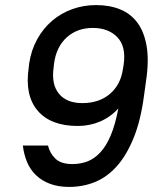

<svg xmlns="http://www.w3.org/2000/svg" viewBox="-20 -728 635 756"><path d="M252 8Q210 8 177.5 -4Q145 -16 122 -38Q99 -60 86.5 -90Q74 -120 70 -155H169Q176 -125 198 -103.5Q220 -82 265 -82Q297 -82 324.5 -92.5Q352 -103 375.5 -128.5Q399 -154 416.5 -196Q434 -238 446 -301Q415 -267 374 -249.5Q333 -232 286 -232Q180 -232 128.5 -292Q77 -352 93 -461L95 -479Q103 -531 126.5 -573.5Q150 -616 185 -646Q220 -676 264.5 -692Q309 -708 358 -708Q412 -708 453.5 -691Q495 -674 521.5 -638Q548 -602 557.5 -545.5Q567 -489 555 -409L547 -351Q534 -253 506 -184.5Q478 -116 440 -73.5Q402 -31 354.5 -11.5Q307 8 252 8ZM304 -322Q370 -322 412.5 -358Q455 -394 464 -456L467 -474Q477 -545 442 -581.5Q407 -618 345 -618Q284 -618 243 -581Q202 -544 193 -479L191 -461Q182 -395 212.5 -358.5Q243 -322 304 -322Z"/></svg>

Font: Retni Sans Medium
Style: Italic
Weight: 500
Italic angle: -8°
Designer: Vitaly Kuzmin
Foundry: ParaType Ltd.
Version: Version 1.00;June 10, 2019;FontCreator 11.5.0.2425 64-bit; t